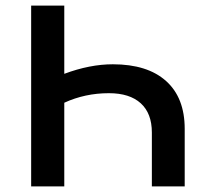

<svg xmlns="http://www.w3.org/2000/svg" viewBox="-20 -664 722 684"><path d="M638 -205V0H521V-192Q521 -260 481.5 -296Q442 -332 368 -332Q283 -332 209 -298V0H91V-644H209V-401Q300 -435 382 -435Q505 -435 571.5 -375.5Q638 -316 638 -205Z"/></svg>

Font: Montserrat Ace
Style: Bold
Weight: 600
Designer: Julieta Ulanovsky
Foundry: Julieta Ulanovsky
Version: Version 1